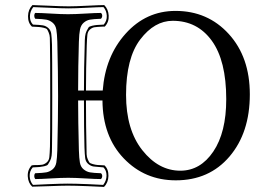

<svg xmlns="http://www.w3.org/2000/svg" viewBox="-20 -701 1044 757"><path d="M661 -619Q589 -619 533 -545.5Q477 -472 477 -327Q477 -190 541 -109Q605 -28 691 -28Q770 -28 821 -103.5Q872 -179 872 -310Q872 -462 815 -540.5Q758 -619 661 -619ZM291 -109Q292 -77 295 -60Q298 -43 309.5 -33.5Q321 -24 334.5 -21.5Q348 -19 378 -18Q383 -14 383 -7Q383 0 378 5Q357 5 316.5 2.5Q276 0 249 0Q221 0 180.5 2.5Q140 5 119 5Q115 0 115 -7Q115 -14 119 -18Q149 -19 162.5 -21.5Q176 -24 187.5 -33.5Q199 -43 202 -60Q205 -77 206 -109Q209 -234 209 -321Q209 -412 206 -536Q205 -568 202 -585Q199 -602 187.5 -611.5Q176 -621 162.5 -623.5Q149 -626 119 -627Q115 -632 115 -639Q115 -646 119 -650Q141 -650 181 -647.5Q221 -645 248 -645Q276 -645 316.5 -647.5Q357 -650 378 -650Q383 -646 383 -639Q383 -632 378 -627Q348 -626 334.5 -623.5Q321 -621 310 -611.5Q299 -602 295.5 -585Q292 -568 291 -536Q288 -438 288 -344H311Q311 -434 314 -525Q314 -545 315.5 -557.5Q317 -570 321.5 -579Q326 -588 329 -592.5Q332 -597 343.5 -599.5Q355 -602 362.5 -602.5Q370 -603 389 -604Q402 -619 401 -639Q400 -659 388 -673Q371 -673 323.5 -670.5Q276 -668 251 -668Q223 -668 173 -670.5Q123 -673 111 -673Q98 -656 98 -636Q98 -616 110 -604Q137 -603 149 -601Q161 -599 170.5 -590.5Q180 -582 182 -568Q184 -554 185 -525Q186 -484 186 -321Q186 -161 185 -120Q185 -100 183.5 -87.5Q182 -75 177 -66Q172 -57 169 -52.5Q166 -48 154 -45.5Q142 -43 135.5 -42.5Q129 -42 109 -41Q96 -26 97 -6Q98 14 110 28Q126 27 174 25Q222 23 247 23Q275 23 325.5 25Q376 27 387 28Q400 11 400 -9Q400 -29 388 -41Q361 -43 349.5 -44.5Q338 -46 328 -54.5Q318 -63 316 -77Q314 -91 313 -120Q311 -193 311 -305H288Q288 -227 291 -109ZM177 -123Q178 -165 178 -321Q178 -481 177 -522Q177 -542 176.5 -552.5Q176 -563 172 -572.5Q168 -582 165.5 -585.5Q163 -589 152 -591.5Q141 -594 133.5 -594.5Q126 -595 106 -596Q90 -611 90.5 -637.5Q91 -664 108 -681Q121 -681 172 -678.5Q223 -676 251 -676Q276 -676 325 -678.5Q374 -681 391 -681Q407 -665 408.5 -639.5Q410 -614 393 -596Q390 -596 384 -596Q361 -595 352 -593.5Q343 -592 334.5 -584.5Q326 -577 324.5 -563.5Q323 -550 322 -522Q319 -431 319 -344H385Q395 -479 475.5 -568.5Q556 -658 672 -658Q799 -658 882 -567Q965 -476 965 -329Q965 -178 885 -84Q805 10 673 10Q551 10 468 -76.5Q385 -163 384 -305H319Q319 -197 321 -123Q321 -104 321.5 -93Q322 -82 326 -73Q330 -64 332.5 -60.5Q335 -57 346 -54Q357 -51 364.5 -50.5Q372 -50 392 -49Q408 -34 407.5 -7.5Q407 19 390 36Q377 35 326 33Q275 31 247 31Q222 31 173 33Q124 35 107 35Q91 20 89.5 -5.5Q88 -31 105 -49Q108 -49 113 -50Q137 -50 146 -51.5Q155 -53 164 -60.5Q173 -68 174.5 -81.5Q176 -95 177 -123Z"/></svg>

Font: Linux Libertine Initials O
Style: Initials
Weight: 400
Designer: Philipp H. Poll
Foundry: Philipp H. Poll
Version: Version 5.0.6